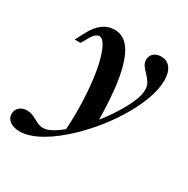

<svg xmlns="http://www.w3.org/2000/svg" viewBox="-209 -557 861 878"><g transform="rotate(30 221.0 -117.5)"><path d="M6.2 192.7Q-26.4 192.7 -45.8 178.3Q-65.1 163.8 -65.1 140.6Q-65.1 118.6 -49.6 105.4Q-34.2 92.2 -11.4 92.2Q4.5 92.2 17.5 97.2Q30.6 102.1 42.4 109Q54.2 115.8 65.9 120.7Q77.7 125.7 90.3 125.7Q114.5 125.7 147.1 105.4Q179.7 85.1 215.6 50.8Q251.4 16.4 285.9 -25.1Q320.4 -66.7 348.1 -110.1Q375.9 -153.5 392.7 -192.2Q409.4 -230.9 409.4 -257.8Q409.4 -280.5 399.4 -295.9Q389.5 -311.3 376.7 -324.4Q363.9 -337.4 353.9 -350.7Q344 -364 344 -382Q344 -401.9 358.6 -414.9Q373.3 -428 396.4 -428Q428.5 -428 446.2 -404.9Q463.9 -381.8 463.9 -340Q463.9 -291.6 442.1 -233.9Q420.3 -176.3 383.1 -116.2Q346 -56.2 298.7 -1Q251.4 54.2 200.1 97.9Q148.8 141.6 98.9 167.2Q49 192.7 6.2 192.7ZM184.4 97.2Q189.6 31.8 188.7 -34.8Q187.8 -101.5 181.4 -161.2Q175.1 -221 163.7 -267.3Q152.3 -313.6 137.4 -340.5Q122.6 -367.4 106 -367.4Q95.1 -367.4 84.5 -357.9Q73.9 -348.3 61.2 -324.1L45.5 -297.3H14.9L40.3 -344.9Q62.5 -387.6 90.4 -407.8Q118.4 -428 151.6 -428Q199.8 -428 230.8 -384.3Q261.8 -340.7 278.2 -249Q294.6 -157.3 295 -13.5Q278 7.2 261.2 25.6Q244.5 44 225.9 61.8Q207.2 79.5 184.4 97.2Z"/></g></svg>

Font: Playfair 5pt SemiExpanded Light 12pt
Style: Italic
Weight: 300
Italic angle: -15.6°
Version: Version 2.000;gftools[0.9.28]